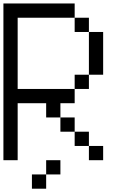

<svg xmlns="http://www.w3.org/2000/svg" viewBox="-20 -937 707 1123"><path d="M0 0V-916.7H416.7V-833.3H83.3V-416.7H416.7V-333.3H333.3V-250H250V-333.3H83.3V0ZM166.7 166.7V83.3H250V166.7ZM333.3 -166.7V-250H416.7V-166.7ZM333.3 0V83.3H250V0ZM500 -166.7V-83.3H416.7V-166.7ZM500 -83.3H583.3V0H500ZM500 -416.7H416.7V-500H500ZM500 -500V-750H583.3V-500ZM500 -833.3V-750H416.7V-833.3Z"/></svg>

Font: Galmuri11 Regular
Style: Regular
Weight: 400
Designer: Minseo Lee (Quiple)
Version: Version 2.356;hotconv 1.1.0;makeotfexe 2.6.0 DEVELOPMENT